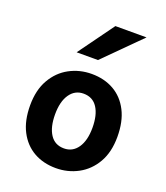

<svg xmlns="http://www.w3.org/2000/svg" viewBox="-144 -880 854 990"><g transform="rotate(20 283.0 -384.5)"><path d="M43.9 -247.6Q43.9 -331.5 77.4 -389.6Q110.8 -447.8 166.5 -477.8Q222.2 -507.8 288.1 -507.8Q357.4 -507.8 410.2 -477.8Q462.9 -447.8 492.7 -389.6Q522.5 -331.5 522.5 -247.6Q522.5 -163.6 489 -105.7Q455.6 -47.9 399.9 -17.8Q344.2 12.2 278.3 12.2Q209.5 12.2 156.7 -17.8Q104 -47.9 74 -105.7Q43.9 -163.6 43.9 -247.6ZM180.7 -247.6Q180.7 -177.7 206.8 -137.7Q232.9 -97.7 283.2 -97.7Q330.6 -97.7 358.2 -137.7Q385.7 -177.7 385.7 -247.6Q385.7 -317.9 359.6 -357.9Q333.5 -397.9 283.2 -397.9Q235.8 -397.9 208.3 -357.9Q180.7 -317.9 180.7 -247.6ZM317.4 -781.2H488.3L293 -585.9H175.8Z"/></g></svg>

Font: Andika
Style: Bold
Weight: 700
Designer: Victor Gaultney, Annie Olsen, Julie Remington, Don Collingsworth, Eric Hays, Becca Hirsbrunner
Foundry: SIL International
Version: Version 6.101